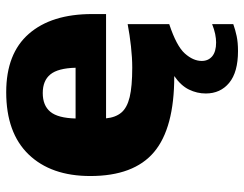

<svg xmlns="http://www.w3.org/2000/svg" viewBox="-108 -490 824 649"><g transform="rotate(-90 304.5 -166.0)"><path d="M456 226Q384.5 226 348.5 196.2Q312.5 166.5 312.5 117Q312.5 87.5 325.8 60.2Q339 33 371.5 10.5H370Q195.5 10.5 114.5 -57.8Q33.5 -126 33.5 -273.5Q33.5 -406 106.5 -481.8Q179.5 -557.5 317 -557.5Q447.5 -557.5 514.2 -481Q581 -404.5 581 -267V-220H228.5Q231.5 -188 247.8 -168.5Q264 -149 300.2 -140.2Q336.5 -131.5 400 -131.5Q433.5 -131.5 472 -135.8Q510.5 -140 547 -147V-6.5Q473 18 447.8 46.2Q422.5 74.5 422.5 103.5Q422.5 125.5 438.2 138.8Q454 152 485 152Q498 152 513.8 148.8Q529.5 145.5 547 138.5V210Q527.5 217 506.2 221.5Q485 226 456 226ZM314 -434Q272 -434 250.8 -408.5Q229.5 -383 228 -323H399.5Q398 -382.5 377 -408.2Q356 -434 314 -434Z"/></g></svg>

Font: Encode Sans SemiExpanded SemiExpanded ExtraBold
Style: Regular
Weight: 800
Width: 6
Designer: Multiple Designers
Foundry: Impallari Type
Version: Version 3.000; ttfautohint (v1.8.3) -l 8 -r 50 -G 200 -x 14 